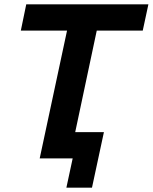

<svg xmlns="http://www.w3.org/2000/svg" viewBox="-20 -730 704 885"><path d="M289 -589H76L101 -710H664L638 -589H426L301 0H163ZM286 135 315 0H216L243 -121H459L404 135Z"/></svg>

Font: Raleway
Style: Bold Italic
Weight: 700
Italic angle: -12°
Designer: Matt McInerney, Pablo Impallari, Rodrigo Fuenzalida
Foundry: Matt McInerney, Pablo Impallari, Rodrigo Fuenzalida
Version: Version 4.101;RELEASE